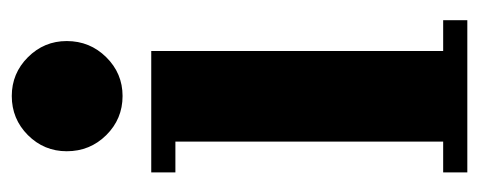

<svg xmlns="http://www.w3.org/2000/svg" viewBox="-258 -536 794 318"><g transform="rotate(-90 139.0 -377.0)"><path d="M139 -571Q101 -571 74.2 -598Q47.5 -625 47.5 -663.5Q47.5 -701 74.2 -727.8Q101 -754.5 139 -754.5Q176.5 -754.5 203.2 -727.8Q230 -701 230 -663.5Q230 -625 203.2 -598Q176.5 -571 139 -571ZM12.5 0V-40H63.5V-483.5H12.5V-523.5H213.5V-40H264.5V0Z"/></g></svg>

Font: Imbue 10pt Black
Style: Regular
Weight: 900
Designer: Tyler Finck
Foundry: Etcetera Type Company
Version: Version 1.102; ttfautohint (v1.8.3)